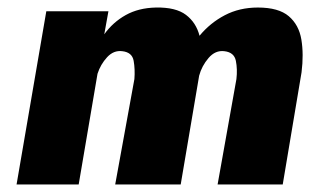

<svg xmlns="http://www.w3.org/2000/svg" viewBox="-20 -490 848 510"><path d="M781 -298Q787 -346 780.5 -385Q774 -424 747 -447Q720 -470 665 -470Q616 -470 577 -449.5Q538 -429 510 -395Q501 -430 474 -450.5Q447 -471 394 -470Q348 -469 314 -450Q280 -431 257 -399L268 -460H103L24 0H189L239 -294Q247 -319 264.5 -338Q282 -357 305 -354Q331 -351 335 -328.5Q339 -306 337 -280L286 0H460L509 -289Q516 -315 534 -336Q552 -357 576 -354Q602 -351 606.5 -328.5Q611 -306 608 -280L558 0H731Z"/></svg>

Font: Jost* 800 Heavy Italic
Style: Italic
Weight: 800
Italic angle: -10°
Version: Version 3.200; ttfautohint (v0.97) -l 8 -r 50 -G 200 -x 14 -